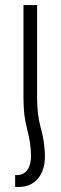

<svg xmlns="http://www.w3.org/2000/svg" viewBox="-20 -507 241 761"><path d="M73 -122C73 -66 78 -34 87 3C97 40 103 78 103 111C103 159 82 187 47 187H40V234H55C119 234 158 185 158 114C158 73 151 31 141 -2C131 -40 127 -78 127 -122V-487H73Z"/></svg>

Font: Noto Sans Armenian Condensed Light
Style: Regular
Weight: 300
Width: 3
Designer: Monotype Design Team
Foundry: Monotype Imaging Inc.
Version: Version 2.008